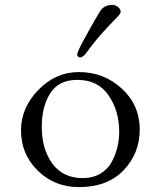

<svg xmlns="http://www.w3.org/2000/svg" viewBox="-20 -751 645 786"><path d="M336 -538Q320 -516 309 -516Q296 -516 296 -529Q296 -539 331.5 -603.5Q367 -668 389 -704Q406 -731 440 -731Q453 -731 463.5 -722Q474 -713 474 -703Q474 -695 457.5 -678.5Q441 -662 405.5 -623.5Q370 -585 336 -538ZM66 -217Q66 -310 137 -383Q208 -456 303 -456Q405 -456 478.5 -388.5Q552 -321 552 -221Q552 -123 486 -54Q420 15 303 15Q203 15 134.5 -52.5Q66 -120 66 -217ZM297 -424Q220 -424 185.5 -369Q151 -314 151 -232Q151 -140 194.5 -81Q238 -22 319 -22Q360 -22 390.5 -40Q421 -58 437 -87.5Q453 -117 460.5 -148.5Q468 -180 468 -212Q468 -297 424.5 -360.5Q381 -424 297 -424Z"/></svg>

Font: EB Garamond 12 All SC
Style: AllSC
Weight: 400
Version: Version 0.016 ; ttfautohint (v0.97) -l 8 -r 50 -G 200 -x 0 -